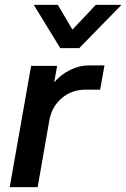

<svg xmlns="http://www.w3.org/2000/svg" viewBox="-20 -770 520 790"><path d="M108 -499H215L203 -431Q230 -463 268 -482Q306 -501 346 -501H410L392 -401H332Q275 -401 234 -366Q193 -331 183 -275L135 0H20ZM119 -750H218L278 -648L374 -750H480L306 -572H228Z"/></svg>

Font: Bai Jamjuree SemiBold
Style: Italic
Weight: 600
Italic angle: -10°
Version: Version 1.000; ttfautohint (v1.6)